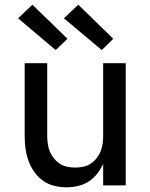

<svg xmlns="http://www.w3.org/2000/svg" viewBox="-20 -789 640 817"><path d="M263 8Q236 8 210 1.5Q184 -5 162.5 -20.5Q141 -36 125.5 -58Q110 -80 101 -105.5Q92 -131 88.5 -157Q85 -183 85 -210V-520H181V-210Q181 -193 183.5 -176Q186 -159 192.5 -143.5Q199 -128 210 -114.5Q221 -101 235 -92Q249 -83 266 -79.5Q283 -76 300 -76Q317 -76 334 -79.5Q351 -83 365 -92Q379 -101 390 -114.5Q401 -128 407.5 -143.5Q414 -159 416.5 -176Q419 -193 419 -210V-520H515V0H419V-92Q409 -70 393.5 -50Q378 -30 357 -16.5Q336 -3 311.5 2.5Q287 8 263 8ZM413 -576 252 -711 313 -769 462 -624ZM217 -576 57 -711 118 -769 267 -624Z"/></svg>

Font: Iosevka Fixed Curly Md Ex
Style: Regular
Weight: 500
Width: 7
Monospace: yes
Designer: Belleve Invis
Foundry: Belleve Invis
Version: Version 30.1.2